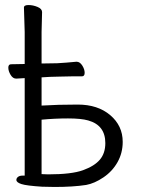

<svg xmlns="http://www.w3.org/2000/svg" viewBox="-20 -726 563 762"><path d="M78 -416 45 -414H44Q31 -414 22 -429Q13 -444 13 -457.5Q13 -471 24 -471L78 -472V-599L75 -696Q75 -706 93 -706Q111 -706 129 -698.5Q147 -691 147 -678L145 -599V-474L207 -475Q243 -477 283 -481H284Q297 -481 306.5 -466Q316 -451 316 -437Q316 -423 305 -423H266Q238 -423 218 -422L179 -421L145 -419V-307Q209 -311 288.5 -311Q368 -311 417.5 -269Q467 -227 467 -163Q467 -119 446.5 -82.5Q426 -46 390.5 -22Q355 2 322 8Q270 16 197 16L147 15Q85 11 65 4.5Q45 -2 45 -12Q45 -19 51.5 -24Q58 -29 69 -29H78ZM398 -158Q398 -229 330 -248Q302 -256 250 -256Q198 -256 145 -251V-35L171 -34Q264 -34 309.5 -50.5Q355 -67 376.5 -92.5Q398 -118 398 -158Z"/></svg>

Font: ToneOZ-Pinyin-WenKai-Regular
Style: Regular
Weight: 400
Designer: Fontworks Inc.
Foundry: ToneOZ
Version: Version 0.240331